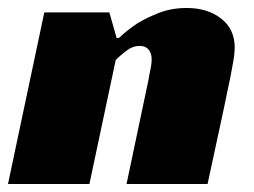

<svg xmlns="http://www.w3.org/2000/svg" viewBox="-30 -461 636 481"><path d="M268 -366Q289 -386 315 -403Q338 -417 369 -429Q400 -441 438 -441Q490 -441 524 -414.5Q558 -388 558 -342Q558 -329 555 -310.5Q552 -292 548 -272Q544 -252 539.5 -231.5Q535 -211 532 -195L490 0H287L342 -261Q344 -274 347 -287.5Q350 -301 350 -312Q350 -327 342.5 -336.5Q335 -346 320 -346Q302 -346 285.5 -333Q269 -320 260 -311L194 0H-10L81 -430H244L262 -366Z"/></svg>

Font: Racing Sans One
Style: Regular
Weight: 400
Designer: Pablo Impallari, Rodrigo Fuenzalida
Foundry: Pablo Impallari, Rodrigo Fuenzalida
Version: Version 1.001; ttfautohint (v0.8) -G 200 -r 50